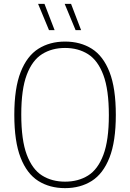

<svg xmlns="http://www.w3.org/2000/svg" viewBox="-20 -964 673 993"><path d="M316.5 9Q237 9 178 -28.2Q119 -65.5 86.5 -148.8Q54 -232 54 -370Q54 -508 86.8 -591.2Q119.5 -674.5 178.5 -711.8Q237.5 -749 316.5 -749Q396 -749 455 -711.8Q514 -674.5 546.5 -591.2Q579 -508 579 -370Q579 -232 546.2 -148.8Q513.5 -65.5 454.5 -28.2Q395.5 9 316.5 9ZM316.5 -24.5Q384.5 -24.5 435.2 -56Q486 -87.5 514.5 -162.8Q543 -238 543 -368Q543 -500.5 514.5 -576.2Q486 -652 435.2 -684Q384.5 -716 316.5 -716Q248.5 -716 197.8 -684.2Q147 -652.5 118.5 -577.5Q90 -502.5 90 -372Q90 -239.5 118.5 -163.8Q147 -88 197.8 -56.2Q248.5 -24.5 316.5 -24.5ZM371 -808 314.5 -944H347.5L399.5 -808ZM233.5 -808 177 -944H210L262.5 -808Z"/></svg>

Font: Encode Sans Semi Condensed Thin
Style: Regular
Weight: 100
Width: 4
Designer: Multiple Designers
Foundry: Impallari Type
Version: Version 3.000; ttfautohint (v1.8.3) -l 8 -r 50 -G 200 -x 14 